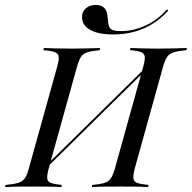

<svg xmlns="http://www.w3.org/2000/svg" viewBox="-39 -768 787 788"><path d="M337.9 0 339.5 -8.9Q374.2 -12.1 391.1 -17.7Q408.1 -23.4 416.9 -37.5Q425.8 -51.6 433.1 -78.2L548.4 -492.7Q556.5 -521 555.2 -534.7Q554 -548.4 539.9 -554Q525.8 -559.7 494.4 -562.1L496.8 -571Q516.1 -570.2 544.8 -569.4Q573.4 -568.5 608.1 -568.5Q645.2 -568.5 675.8 -569.4Q706.5 -570.2 728.2 -571L725.8 -562.1Q691.1 -558.9 673.4 -553.2Q655.6 -547.6 646.8 -534.3Q637.9 -521 629.8 -492.7L514.5 -78.2Q507.3 -50.8 508.5 -36.7Q509.7 -22.6 524.2 -17.3Q538.7 -12.1 571 -8.9L568.5 0Q549.2 -1.6 519.8 -2Q490.3 -2.4 454.8 -2.4Q418.5 -2.4 388.7 -2Q358.9 -1.6 337.9 0ZM-18.5 0 -16.1 -8.9Q18.5 -12.1 36.3 -17.7Q54 -23.4 63.3 -37.1Q72.6 -50.8 79.8 -78.2L195.2 -492.7Q203.2 -520.2 202 -534.3Q200.8 -548.4 185.9 -554Q171 -559.7 138.7 -562.1L141.1 -571Q160.5 -570.2 189.9 -569.4Q219.4 -568.5 254.8 -568.5Q291.1 -568.5 321 -569.4Q350.8 -570.2 371.8 -571L369.4 -562.1Q336.3 -558.9 319 -553.2Q301.6 -547.6 293.1 -534.3Q284.7 -521 276.6 -492.7L161.3 -78.2Q154 -50.8 154.8 -36.7Q155.6 -22.6 169.8 -17.3Q183.9 -12.1 214.5 -8.9L212.9 0Q193.5 -1.6 164.9 -2Q136.3 -2.4 101.6 -2.4Q64.5 -2.4 33.9 -2Q3.2 -1.6 -18.5 0ZM132.3 -59.7 133.1 -71.8 591.9 -523.4 591.1 -511.3ZM425 -626.6Q365.3 -626.6 331.5 -645.2Q297.6 -663.7 297.6 -698.4Q297.6 -720.2 313.3 -733.9Q329 -747.6 354 -747.6Q378.2 -747.6 390.3 -734.3Q402.4 -721 403.2 -690.3Q404.8 -669.4 408.9 -658.9Q412.9 -648.4 424.2 -644.4Q435.5 -640.3 458.1 -640.3Q508.1 -640.3 557.7 -662.9Q607.3 -685.5 646.8 -729.8L651.6 -725Q608.9 -676.6 551.6 -651.6Q494.4 -626.6 425 -626.6Z"/></svg>

Font: Playfair 144pt
Style: Italic
Weight: 400
Italic angle: -15.6°
Designer: Claus Eggers Sørensen
Foundry: Claus Eggers Sørensen
Version: Version 2.001;gftools[0.9.30]